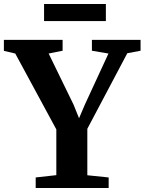

<svg xmlns="http://www.w3.org/2000/svg" viewBox="-38 -943 726 963"><path d="M141 -53 244.5 -64.5V-294L38.5 -674.5L-18.5 -688V-743H276V-688.5L206 -674.5L331 -418L358.5 -350L387.5 -418L506 -674.5L423 -688.5V-743H667V-688.5L600.5 -676L400 -297V-64L507 -53V0H141ZM183 -923H493V-837.5H183Z"/></svg>

Font: Merriweather Text
Style: Bold
Weight: 700
Designer: Eben Sorkin
Foundry: Eben Sorkin
Version: Version 2.100